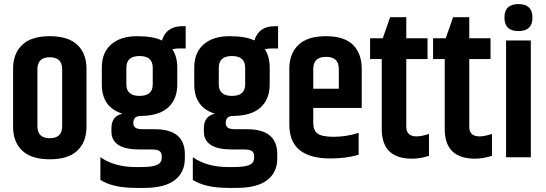

<svg xmlns="http://www.w3.org/2000/svg" viewBox="-20 -769 2670 939"><path d="M284 -430Q284 -489 223.5 -489Q163 -489 163 -430V-152Q163 -93 223.5 -93Q284 -93 284 -152ZM44 -433Q44 -507 88.5 -549.5Q133 -592 223.5 -592Q314 -592 358.5 -549.5Q403 -507 403 -433V-149Q403 -75 358.5 -32.5Q314 10 223.5 10Q133 10 88.5 -32.5Q44 -75 44 -149Z M888 -532H854Q841 -532 823 -528Q847 -492 847 -439V-356Q847 -284 802.5 -243.5Q758 -203 669 -202Q632 -202 632 -168Q632 -151 643 -144Q654 -137 681 -137H737Q884 -137 884 -15V6Q884 74 834.5 112Q785 150 684 150H646Q532 150 471 111V0Q541 48 643 48H670Q727 48 749 37Q771 26 771 3V-4Q771 -22 760.5 -30Q750 -38 722 -38H662Q525 -38 525 -126V-142Q525 -201 579 -213Q478 -244 478 -356V-439Q478 -512 524 -552Q570 -592 650 -592Q730 -592 772 -571Q793 -641 873 -641H888ZM727 -356V-438Q727 -495 662.5 -495Q598 -495 598 -438V-356Q598 -300 662.5 -300Q727 -300 727 -356Z M1340 -532H1306Q1293 -532 1275 -528Q1299 -492 1299 -439V-356Q1299 -284 1254.5 -243.5Q1210 -203 1121 -202Q1084 -202 1084 -168Q1084 -151 1095 -144Q1106 -137 1133 -137H1189Q1336 -137 1336 -15V6Q1336 74 1286.5 112Q1237 150 1136 150H1098Q984 150 923 111V0Q993 48 1095 48H1122Q1179 48 1201 37Q1223 26 1223 3V-4Q1223 -22 1212.5 -30Q1202 -38 1174 -38H1114Q977 -38 977 -126V-142Q977 -201 1031 -213Q930 -244 930 -356V-439Q930 -512 976 -552Q1022 -592 1102 -592Q1182 -592 1224 -571Q1245 -641 1325 -641H1340ZM1179 -356V-438Q1179 -495 1114.5 -495Q1050 -495 1050 -438V-356Q1050 -300 1114.5 -300Q1179 -300 1179 -356Z M1395 -159V-433Q1395 -507 1439.5 -549.5Q1484 -592 1574 -592Q1664 -592 1706.5 -549.5Q1749 -507 1749 -433V-241H1512V-168Q1512 -132 1533 -116Q1554 -100 1613 -100Q1672 -100 1734 -119V-12Q1672 6 1596 6Q1395 6 1395 -159ZM1512 -335H1637V-432Q1637 -491 1574.5 -491Q1512 -491 1512 -432Z M1967 -685V-582H2071V-480H1967V-149Q1967 -102 2017 -102Q2042 -102 2078 -114V-7Q2036 7 1995 7Q1847 7 1847 -138V-480H1790V-582H1852L1888 -685Z M2275 -685V-582H2379V-480H2275V-149Q2275 -102 2325 -102Q2350 -102 2386 -114V-7Q2344 7 2303 7Q2155 7 2155 -138V-480H2098V-582H2160L2196 -685Z M2515.5 -617Q2447 -617 2447 -683Q2447 -749 2515.5 -749Q2584 -749 2584 -683Q2584 -617 2515.5 -617ZM2455 -571H2576V0H2455Z"/></svg>

Font: Khand Semibold
Style: Regular
Weight: 600
Designer: Devanagari: Sanchit Sawaria, Jyotish Sonowal; Latin: Satya Rajpurohit
Foundry: Indian Type Foundry
Version: Version 1.100;PS 1.0;hotconv 1.0.78;makeotf.lib2.5.61930; tt